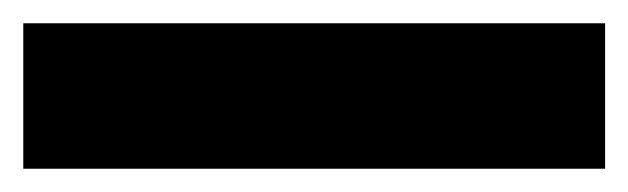

<svg xmlns="http://www.w3.org/2000/svg" viewBox="-20 24 540 165"><path d="M0 169V44H500V169Z"/></svg>

Font: Arvo
Style: Bold
Weight: 700
Designer: Anton Koovit (Cyrillic Expansion: Cyreal)
Foundry: Anton Koovit, Yassin Baggar
Version: Version 3.000